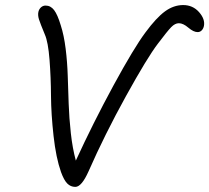

<svg xmlns="http://www.w3.org/2000/svg" viewBox="-20 -708 827 759"><path d="M277.8 30.8Q259.3 30.8 246.1 17.6Q232.9 4.4 221.2 -27.8Q201.2 -84.5 191.7 -170.7Q182.1 -256.8 181.6 -329.1Q181.2 -401.4 175.8 -471.7Q170.4 -542 157.2 -571.8Q139.2 -615.2 134 -631.6Q128.9 -647.9 131.8 -661.1Q134.3 -671.9 142.1 -679Q149.9 -686 160.2 -686Q180.2 -686 193.8 -668.2Q207.5 -650.4 220.2 -607.9Q232.9 -568.8 239.5 -515.6Q246.1 -462.4 247.8 -407.7Q249.5 -353 251.5 -297.4Q253.4 -241.7 260 -181.6Q266.6 -121.6 279.8 -73.2Q347.7 -221.2 428.7 -370.4Q509.8 -519.5 555.2 -580.1Q598.1 -638.2 632.3 -663.1Q666.5 -688 704.1 -688Q742.2 -688 766.8 -660.2Q791.5 -632.3 786.1 -605Q783.7 -594.2 777.1 -587.6Q770.5 -581.1 761.2 -581.1Q745.1 -581.1 724.6 -598.6Q704.1 -616.2 687 -616.2Q671.9 -616.2 656.7 -600.6Q641.6 -585 604 -535.2Q562.5 -481 478 -328.1Q393.6 -175.3 330.1 -30.8Q302.7 30.8 277.8 30.8Z"/></svg>

Font: Shantell Sans Bouncy
Style: Italic
Weight: 300
Italic angle: -11.31°
Designer: Stephen Nixon, Anya Danilova, Shantell Martin
Foundry: Arrow Type
Version: Version 1.006;[9816181b4]